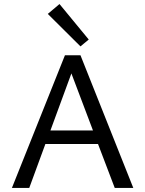

<svg xmlns="http://www.w3.org/2000/svg" viewBox="-20 -932 720 952"><path d="M379 -702 217 -863 275 -912 420 -736ZM466 -218H205L125 0H39L302 -658H379L641 0H549ZM441 -285 334 -568 230 -285Z"/></svg>

Font: Ysabeau SC Medium
Style: Regular
Weight: 500
Designer: Christian Thalmann (Catharsis Fonts)
Version: Version 0.003